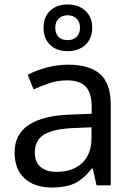

<svg xmlns="http://www.w3.org/2000/svg" viewBox="-20 -837 601 867"><path d="M234.9 -61Q308.6 -61 350.8 -100.8Q393.1 -140.6 393.1 -213.9V-262.2L314 -258.8Q221.7 -255.4 179.4 -229.5Q137.2 -203.6 137.2 -147.9Q137.2 -106 162.8 -83.5Q188.5 -61 234.9 -61ZM416 0 398.9 -76.2H395Q355 -25.9 315.2 -8.1Q275.4 9.8 214.8 9.8Q135.7 9.8 90.8 -31.7Q45.9 -73.2 45.9 -148.9Q45.9 -312 303.2 -319.8L394 -323.2V-355Q394 -416 367.7 -445.1Q341.3 -474.1 283.2 -474.1Q240.7 -474.1 202.9 -461.4Q165 -448.7 131.8 -433.1L105 -499Q145.5 -520.5 193.4 -532.7Q241.2 -544.9 288.1 -544.9Q385.3 -544.9 432.6 -502Q480 -459 480 -365.2V0ZM285.6 -768.1Q261.2 -768.1 245.4 -753.2Q229.5 -738.3 229.5 -711.9Q229.5 -685.5 243.9 -670.7Q258.3 -655.8 285.6 -655.8Q310.5 -655.8 325.9 -670.7Q341.3 -685.5 341.3 -711.9Q341.3 -738.3 325.4 -753.2Q309.6 -768.1 285.6 -768.1ZM396.5 -712.9Q396.5 -663.6 366 -634.8Q335.4 -606 285.6 -606Q235.4 -606 206.1 -634.5Q176.8 -663.1 176.8 -711.9Q176.8 -759.8 206.1 -788.3Q235.4 -816.9 285.6 -816.9Q335 -816.9 365.7 -788.1Q396.5 -759.3 396.5 -712.9Z"/></svg>

Font: NotoSans
Style: Regular
Weight: 400
Designer: Monotype Design team
Foundry: Monotype Imaging Inc.
Version: Version 1.04; ttfautohint (v1.4.1)